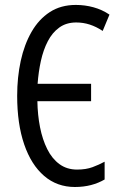

<svg xmlns="http://www.w3.org/2000/svg" viewBox="-20 -745 487 775"><path d="M287.6 -654.3Q247.6 -654.3 219.2 -633.8Q190.9 -613.3 172.9 -578.4Q154.8 -543.5 145 -499Q135.3 -454.6 131.8 -406.7H347.7V-336.4H130.9Q131.8 -281.2 141.6 -231.4Q151.4 -181.6 170.7 -143.1Q189.9 -104.5 220 -82.5Q250 -60.5 291 -60.5Q327.1 -60.5 353.5 -70.3Q379.9 -80.1 402.3 -92.3V-20.5Q377.4 -5.9 347.2 2Q316.9 9.8 282.2 9.8Q210.4 9.8 158.2 -34.9Q106 -79.6 77.6 -162.4Q49.3 -245.1 49.3 -358.4Q49.3 -433.1 63.7 -499.3Q78.1 -565.4 107.4 -616.5Q136.7 -667.5 181.2 -696.3Q225.6 -725.1 286.1 -725.1Q322.8 -725.1 357.4 -715.6Q392.1 -706.1 421.9 -686L394.5 -620.1Q368.7 -637.2 342.3 -645.8Q315.9 -654.3 287.6 -654.3Z"/></svg>

Font: Open Sans Condensed
Style: Regular
Weight: 400
Width: 3
Designer: Monotype Design Team
Foundry: Monotype Imaging Inc.
Version: Version 3.000